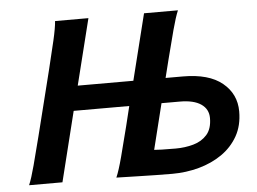

<svg xmlns="http://www.w3.org/2000/svg" viewBox="-51 -771 1123 840"><g transform="rotate(-5 511.0 -351.0)"><path d="M652.3 -307.1 602.5 -106.4Q615.7 -105.5 636 -104.7Q656.2 -104 697.3 -104Q737.8 -104 774.7 -114.3Q811.5 -124.5 834.7 -150.6Q857.9 -176.8 857.9 -224.1Q857.9 -263.2 825.7 -285.2Q793.5 -307.1 732.9 -307.1ZM610.4 -705.6H759.3Q747.1 -676.8 732.4 -621.8Q717.8 -566.9 699.7 -495.6L679.7 -415.5H755.4Q869.6 -415.5 928.7 -366.9Q987.8 -318.4 987.8 -241.7Q987.8 -179.7 961.7 -133.5Q935.5 -87.4 890.9 -56.6Q846.2 -25.9 789.8 -10.5Q733.4 4.9 672.9 4.9Q643.1 4.9 601.6 4.2Q560.1 3.4 520.3 2.4Q480.5 1.5 453.9 0.7Q427.2 0 427.2 0Q439.9 -28.8 455.6 -88.4Q471.2 -147.9 489.3 -219.7L510.7 -307.1H266.6L190.4 0H43.9Q56.2 -28.8 70.8 -84Q85.4 -139.2 103.5 -210.4L174.8 -495.6Q192.4 -566.9 205.1 -621.8Q217.8 -676.8 219.7 -705.6H366.2L293.9 -415.5H538.1Z"/></g></svg>

Font: Andika
Style: Bold Italic
Weight: 700
Italic angle: -14°
Designer: Victor Gaultney, Annie Olsen, Julie Remington, Don Collingsworth, Eric Hays, Becca Hirsbrunner
Foundry: SIL International
Version: Version 6.101